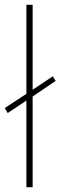

<svg xmlns="http://www.w3.org/2000/svg" viewBox="-29 -873 252 800"><path d="M81 -93V-454L3 -402L-9 -423L81 -482V-853H107V-499L191 -555L203 -536L107 -471V-93Z"/></svg>

Font: Noto Sans Kannada UI Condensed Thin
Style: Regular
Weight: 100
Width: 3
Designer: Jelle Bosma - Monotype Design Team
Foundry: Monotype Imaging Inc.
Version: Version 2.005; ttfautohint (v1.8.4.7-5d5b)